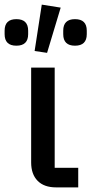

<svg xmlns="http://www.w3.org/2000/svg" viewBox="-55 -812 396 832"><path d="M149 -583 95 -591 126 -792 208 -779ZM-35 -664V-679Q-35 -729 16 -729Q67 -729 67 -679V-664Q67 -614 16 -614Q-35 -614 -35 -664ZM219 -664V-679Q219 -729 270 -729Q321 -729 321 -679V-664Q321 -614 270 -614Q219 -614 219 -664ZM188 0Q136 0 108 -28.5Q80 -57 80 -108V-519H182V-85H284V0Z"/></svg>

Font: Anuphan Medium
Style: Regular
Weight: 500
Designer: Mike Abbink, Paul van der Laan, Pieter van Rosmalen, Mint Tantisuwanna
Foundry: Bold Monday; Cadson Demak
Version: Version 3.002;hotconv 1.0.109;makeotfexe 2.5.65596